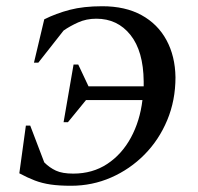

<svg xmlns="http://www.w3.org/2000/svg" viewBox="-20 -588 636 616"><path d="M231 -381 264 -311H441Q441 -319 441 -327Q440 -424 398.5 -476Q357 -528 289 -528Q257 -528 230.5 -516Q204 -504 184 -490L103 -387H89L122 -526Q160 -545 204 -556.5Q248 -568 308 -568Q382 -568 434 -539.5Q486 -511 514 -459.5Q542 -408 543 -340Q543 -266 516.5 -202.5Q490 -139 443.5 -92Q397 -45 336.5 -18.5Q276 8 208 8Q170 8 142.5 4Q115 0 91.5 -9Q68 -18 42 -32L63 -185H77L122 -67Q139 -50 159.5 -40.5Q180 -31 215 -31Q277 -31 324 -62Q371 -93 400 -146.5Q429 -200 437 -267H256L198 -196H184L216 -381Z"/></svg>

Font: Spectral SC Medium
Style: Italic
Weight: 500
Italic angle: -10°
Designer: Jean-Baptiste Levee
Foundry: Production Type
Version: Version 2.001